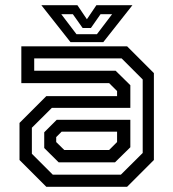

<svg xmlns="http://www.w3.org/2000/svg" viewBox="-20 -718 666 738"><path d="M158 0 55 -103V-245.5L158 -348.5H430V-368L399.5 -398.5H62V-540H468.5L571.5 -437V-103L468.5 0ZM205.5 -94 150 -149V-209.5L198 -257.5H481V-152L422 -94ZM183 -46.5H444.5L528.5 -130V-412.5L447.5 -493.5H111.5V-446H424.5L481 -390.5V-303.5H179.5L102.5 -227V-127ZM227 -141.5H399.5L430 -172V-212H217L196 -191V-172ZM251 -556 139 -698H277.5L314 -644L350.5 -698H489L377 -556ZM274 -586.5H352.5L411 -663.5H366.5L329.5 -610.5H297.5L260 -663.5H215.5Z"/></svg>

Font: Tourney Medium
Style: Regular
Weight: 500
Designer: Tyler Finck
Foundry: Etcetera Type Co
Version: Version 1.015